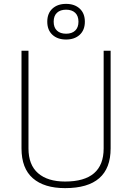

<svg xmlns="http://www.w3.org/2000/svg" viewBox="-20 -962 682 991"><path d="M127 -196Q127 -111 176.5 -68Q226 -25 316 -25Q515 -25 515 -196V-700H551V-196Q551 9 316 9Q208 9 149.5 -42Q91 -93 91 -196V-700H127ZM391.5 -917.5Q418 -893 418 -850Q418 -807 391.5 -782.5Q365 -758 321 -758Q277 -758 250.5 -782.5Q224 -807 224 -850Q224 -893 250.5 -917.5Q277 -942 321 -942Q365 -942 391.5 -917.5ZM274 -896Q257 -880 257 -850Q257 -820 274 -804Q291 -788 321 -788Q351 -788 368 -804Q385 -820 385 -850Q385 -880 368 -896Q351 -912 321 -912Q291 -912 274 -896Z"/></svg>

Font: TitilliumMaps29L
Style: 1 wt
Weight: 100
Designer: Campivisivi
Foundry: Accademia di Belle Arti di Urbino and students of MA course of Visual design
Version: Version 001.001